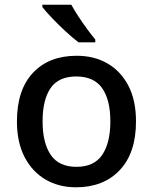

<svg xmlns="http://www.w3.org/2000/svg" viewBox="-20 -786 649 816"><path d="M558 -270Q558 -136 489 -63Q420 10 303 10Q230 10 173.5 -23Q117 -56 84.5 -118.5Q52 -181 52 -270Q52 -404 120 -476.5Q188 -549 306 -549Q380 -549 436.5 -516.5Q493 -484 525.5 -422Q558 -360 558 -270ZM161 -270Q161 -179 195.5 -128Q230 -77 305 -77Q380 -77 414.5 -128Q449 -179 449 -270Q449 -362 414 -411.5Q379 -461 304 -461Q229 -461 195 -411.5Q161 -362 161 -270ZM283 -766Q295 -744 313 -716.5Q331 -689 350 -663Q369 -637 385 -618V-606H314Q290 -624 259.5 -652Q229 -680 201.5 -709Q174 -738 160 -756V-766Z"/></svg>

Font: Noto Sans Myanmar Medium
Style: Regular
Weight: 500
Designer: Monotype Design Team
Foundry: Monotype Imaging Inc.
Version: Version 2.107; ttfautohint (v1.8.4.7-5d5b)